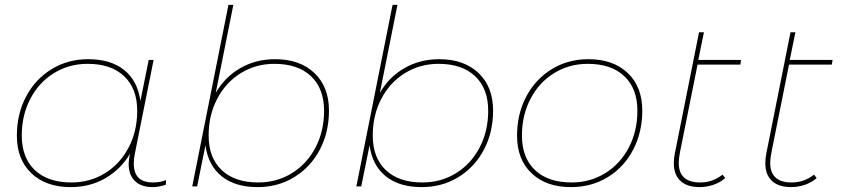

<svg xmlns="http://www.w3.org/2000/svg" viewBox="-20 -762 3443 785"><path d="M659 -26 658 -7Q648 -3 632.5 0Q617 3 604 3Q557 3 531.5 -22Q506 -47 506 -91Q506 -102 510 -126L512 -134Q474 -70 411 -33.5Q348 3 269 3Q168 3 108.5 -53.5Q49 -110 49 -207Q49 -296 86.5 -367Q124 -438 190.5 -479Q257 -520 341 -520Q433 -520 488 -475.5Q543 -431 554 -349L588 -517H608L531 -132Q527 -113 527 -93Q527 -16 605 -16Q637 -16 659 -26ZM541 -309Q541 -400 487.5 -450.5Q434 -501 338 -501Q262 -501 200.5 -463Q139 -425 104 -358Q69 -291 69 -208Q69 -117 122.5 -66.5Q176 -16 272 -16Q348 -16 409.5 -54Q471 -92 506 -159Q541 -226 541 -309Z M1325 -310Q1325 -221 1287.5 -150Q1250 -79 1183.5 -38Q1117 3 1033 3Q941 3 886 -41.5Q831 -86 820 -168L786 0H766L914 -742H934L862 -382Q899 -447 962.5 -483.5Q1026 -520 1105 -520Q1206 -520 1265.5 -463.5Q1325 -407 1325 -310ZM1305 -309Q1305 -400 1251.5 -450.5Q1198 -501 1102 -501Q1026 -501 964.5 -463Q903 -425 868 -358Q833 -291 833 -208Q833 -117 886.5 -66.5Q940 -16 1036 -16Q1112 -16 1173.5 -54Q1235 -92 1270 -159Q1305 -226 1305 -309Z M1996 -310Q1996 -221 1958.5 -150Q1921 -79 1854.5 -38Q1788 3 1704 3Q1612 3 1557 -41.5Q1502 -86 1491 -168L1457 0H1437L1585 -742H1605L1533 -382Q1570 -447 1633.5 -483.5Q1697 -520 1776 -520Q1877 -520 1936.5 -463.5Q1996 -407 1996 -310ZM1976 -309Q1976 -400 1922.5 -450.5Q1869 -501 1773 -501Q1697 -501 1635.5 -463Q1574 -425 1539 -358Q1504 -291 1504 -208Q1504 -117 1557.5 -66.5Q1611 -16 1707 -16Q1783 -16 1844.5 -54Q1906 -92 1941 -159Q1976 -226 1976 -309Z M2094 -207Q2094 -296 2131.5 -367Q2169 -438 2235.5 -479Q2302 -520 2386 -520Q2487 -520 2546.5 -463.5Q2606 -407 2606 -310Q2606 -221 2568.5 -149.5Q2531 -78 2464.5 -37.5Q2398 3 2314 3Q2213 3 2153.5 -53.5Q2094 -110 2094 -207ZM2586 -309Q2586 -400 2532.5 -450.5Q2479 -501 2383 -501Q2307 -501 2245.5 -463Q2184 -425 2149 -358Q2114 -291 2114 -208Q2114 -117 2167.5 -66.5Q2221 -16 2317 -16Q2393 -16 2454.5 -54Q2516 -92 2551 -159Q2586 -226 2586 -309Z M2760 -139Q2755 -112 2755 -96Q2755 -16 2843 -16Q2894 -16 2934 -48L2945 -34Q2925 -16 2897 -6.5Q2869 3 2841 3Q2789 3 2762 -22.5Q2735 -48 2735 -95Q2735 -115 2739 -134L2838 -630H2858L2835 -517H3010L3007 -498H2832Z M3134 -139Q3129 -112 3129 -96Q3129 -16 3217 -16Q3268 -16 3308 -48L3319 -34Q3299 -16 3271 -6.5Q3243 3 3215 3Q3163 3 3136 -22.5Q3109 -48 3109 -95Q3109 -115 3113 -134L3212 -630H3232L3209 -517H3384L3381 -498H3206Z"/></svg>

Font: Montserrat Alternates Thin
Style: Italic
Weight: 250
Italic angle: -11.3°
Designer: Julieta Ulanovsky
Foundry: Julieta Ulanovsky
Version: Version 7.200